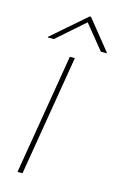

<svg xmlns="http://www.w3.org/2000/svg" viewBox="-115 -789 527 840"><g transform="rotate(15 148.5 -369.5)"><path d="M54 0 144.9 -545.5H167.6L76.7 0ZM57.1 -602.3 181.3 -711.6 270.1 -602.3H297.1L296.6 -605.1L188.9 -738.6H183.2L29.6 -605.1L30.1 -602.3Z"/></g></svg>

Font: Inter Thin  BETA
Style: Italic
Weight: 100
Italic angle: -9.39999°
Designer: Rasmus Andersson
Foundry: rsms
Version: Version 3.011;git-f93a4a705